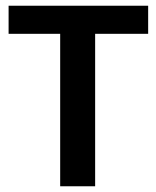

<svg xmlns="http://www.w3.org/2000/svg" viewBox="-20 -650 546 670"><path d="M497 -630V-532H312V0H190V-532H10V-630Z"/></svg>

Font: Ek Mukta SemiBold
Style: Regular
Weight: 600
Designer: Girish Dalvi and Yashodeep Gholap
Foundry: Ek Type
Version: Version 2.538;PS 1.002;hotconv 16.6.51;makeotf.lib2.5.65220;